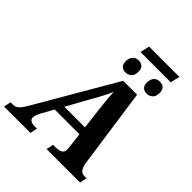

<svg xmlns="http://www.w3.org/2000/svg" viewBox="-317 -1174 1338 1338"><g transform="rotate(45 352.0 -505.0)"><path d="M354 -941 370 -1010H669L653 -941ZM382 -766Q357 -766 342 -779.5Q327 -793 327 -821Q327 -853 343 -872Q359 -891 387 -891Q411 -891 426.5 -877.5Q442 -864 442 -836Q442 -797 423 -781.5Q404 -766 382 -766ZM591 -766Q566 -766 551 -779.5Q536 -793 536 -821Q536 -853 552 -872Q568 -891 596 -891Q620 -891 635.5 -877.5Q651 -864 651 -836Q651 -797 632 -781.5Q613 -766 591 -766ZM-49 0 -38 -53H-17Q2 -53 14.5 -59.5Q27 -66 40.5 -83Q54 -100 72 -131L411 -714H548L632 -125Q637 -94 649.5 -73.5Q662 -53 693 -53H711L700 0H370L381 -53H404Q436 -53 455 -63Q474 -73 474 -95Q474 -103 473.5 -111.5Q473 -120 472 -127L459 -235H215L165 -145Q146 -110 146 -89Q146 -53 202 -53H222L211 0ZM347 -473 249 -296H452L432 -464Q428 -508 424 -542.5Q420 -577 419 -613Q409 -589 399 -569Q389 -549 377 -526.5Q365 -504 347 -473Z"/></g></svg>

Font: Noto Serif
Style: Bold Italic
Weight: 700
Italic angle: -12°
Designer: Monotype Design Team
Foundry: Monotype Imaging Inc.
Version: Version 2.013